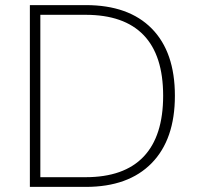

<svg xmlns="http://www.w3.org/2000/svg" viewBox="-20 -732 773 752"><path d="M97 -712H316Q484 -712 574.5 -620Q665 -528 665 -357Q665 -186 574 -93Q483 0 316 0H97ZM619 -357Q619 -515 542.5 -594.5Q466 -674 315 -674H138V-38H315Q466 -38 542.5 -118.5Q619 -199 619 -357Z"/></svg>

Font: MuliDisplayVN ExtraLight
Style: Regular
Weight: 200
Designer: Vernon Adams
Foundry: Vernon Adams
Version: Version 2.100